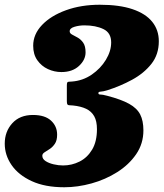

<svg xmlns="http://www.w3.org/2000/svg" viewBox="-30 -780 690 810"><path d="M-10 -174Q-10 -125.5 19 -83.5Q48 -41.5 104 -15.8Q160 10 241 10Q297.5 10 356.2 -6.2Q415 -22.5 464.5 -53.8Q514 -85 544.5 -129.5Q575 -174 575 -230Q575 -270.5 561.5 -297Q548 -323.5 514.8 -342Q481.5 -360.5 422 -376Q401.5 -381.5 393.2 -381.2Q385 -381 385 -387.5Q385 -393 395.2 -393.5Q405.5 -394 422 -399Q477.5 -416.5 527.2 -443.5Q577 -470.5 608.5 -510.2Q640 -550 640 -606Q640 -653.5 612.2 -688Q584.5 -722.5 529.2 -741.2Q474 -760 391 -760Q312.5 -760 248.8 -737Q185 -714 147.5 -674.8Q110 -635.5 110 -587Q110 -550.5 127.5 -525.8Q145 -501 172.2 -488.5Q199.5 -476 229 -476Q275.5 -476 303.2 -501.8Q331 -527.5 331 -559Q331 -585.5 321 -599.8Q311 -614 297.5 -621.5Q284 -629 274 -634.2Q264 -639.5 264 -648Q264 -661 284.2 -667Q304.5 -673 326 -673Q374 -673 406.5 -657.2Q439 -641.5 439 -601Q439 -564.5 416.8 -527.8Q394.5 -491 357 -465.2Q319.5 -439.5 273.5 -436Q265 -435.5 260.2 -435.2Q255.5 -435 253.8 -432Q252 -429 252 -419V-353.5Q252 -342.5 254.5 -339.2Q257 -336 262.8 -336Q268.5 -336 278 -335Q311.5 -331.5 333.8 -320.8Q356 -310 367.5 -289.5Q379 -269 379 -235Q379 -183 358.8 -149Q338.5 -115 305.8 -98.5Q273 -82 236 -82Q216.5 -82 196.2 -86.8Q176 -91.5 162.2 -100.5Q148.5 -109.5 148.5 -123Q148.5 -131.5 158 -137.5Q167.5 -143.5 179.8 -151.5Q192 -159.5 201.5 -173.5Q211 -187.5 211 -212Q211 -247.5 185.2 -271.2Q159.5 -295 109 -295Q53.5 -295 21.8 -260Q-10 -225 -10 -174Z"/></svg>

Font: Besley Black
Style: Italic
Weight: 900
Italic angle: -13°
Designer: Owen Earl
Foundry: indestructible type*
Version: Version 2.001